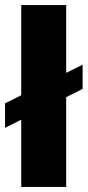

<svg xmlns="http://www.w3.org/2000/svg" viewBox="-28 -740 347 760"><path d="M56 0V-720H234V0ZM-8 -234V-331L299 -484V-388Z"/></svg>

Font: Chivo Medium ExtraBold
Style: Regular
Weight: 800
Version: Version 2.002